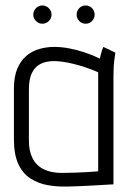

<svg xmlns="http://www.w3.org/2000/svg" viewBox="-20 -680 476 704"><path d="M135 -660Q122 -660 112 -650Q102 -640 102 -626Q102 -613 112 -603Q122 -593 135 -593Q149 -593 159 -603Q169 -613 169 -626Q169 -640 159 -650Q149 -660 135 -660ZM294 -660Q280 -660 270.5 -650Q261 -640 261 -626Q261 -613 270.5 -603Q280 -593 294 -593Q308 -593 317.5 -603Q327 -613 327 -626Q327 -640 317.5 -650Q308 -660 294 -660ZM403 -487 359 -508Q353 -495 349.5 -480Q346 -465 346 -465Q320 -478 291.5 -487.5Q263 -497 234.5 -502.5Q206 -508 179 -508Q151 -508 124.5 -500.5Q98 -493 77 -475.5Q56 -458 43.5 -428.5Q31 -399 31 -354V-169Q31 -113 47.5 -78Q64 -43 92.5 -25Q121 -7 155.5 -1Q190 5 226 4Q239 4 260.5 3Q282 2 305.5 1Q329 0 350 -1.5Q371 -3 384 -3.5Q397 -4 396 -4V-400Q396 -437 399.5 -462Q403 -487 403 -487ZM86 -163V-351Q86 -388 95.5 -409Q105 -430 119.5 -440Q134 -450 149.5 -453Q165 -456 177 -456Q192 -456 210 -453.5Q228 -451 248.5 -446Q269 -441 292 -433.5Q315 -426 340 -415V-52Q340 -52 329 -51Q318 -50 299.5 -49Q281 -48 257 -47Q233 -46 206 -46Q167 -46 140 -59.5Q113 -73 99.5 -99.5Q86 -126 86 -163Z"/></svg>

Font: Advent Pro
Style: Regular
Weight: 400
Designer: VivaRado, Andreas Kalpakidis
Foundry: VivaRado, Andreas Kalpakidis
Version: Version 3.000